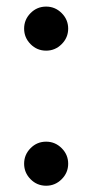

<svg xmlns="http://www.w3.org/2000/svg" viewBox="-20 -566 275 597"><path d="M55 -57Q55 -85 75 -105.2Q95 -125.5 123.5 -125.5Q151.5 -125.5 171.8 -105.2Q192 -85 192 -57Q192 -29 171.8 -8.8Q151.5 11.5 123.5 11.5Q95 11.5 75 -8.8Q55 -29 55 -57ZM55 -477Q55 -505 75 -525.2Q95 -545.5 123.5 -545.5Q151.5 -545.5 171.8 -525.2Q192 -505 192 -477Q192 -449 171.8 -428.8Q151.5 -408.5 123.5 -408.5Q95 -408.5 75 -428.8Q55 -449 55 -477Z"/></svg>

Font: Besley Medium
Style: Regular
Weight: 500
Designer: Owen Earl
Foundry: indestructible type*
Version: Version 2.001; ttfautohint (v1.8.3)